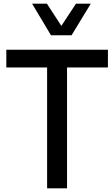

<svg xmlns="http://www.w3.org/2000/svg" viewBox="-20 -1020 606 1039"><path d="M255.9 -829.1 153.8 -1000H233.9L312 -879.9L391.1 -1000H471.2L367.2 -829.1ZM564 -654.8H342.8V-1H234.9V-654.8H14.2V-751H564Z"/></svg>

Font: Oakes Grotesk Medium
Style: Regular
Weight: 500
Designer: Samuel Oakes
Foundry: Samuel Oakes
Version: Version 1.000;PS 001.000;hotconv 1.0.88;makeotf.lib2.5.64775